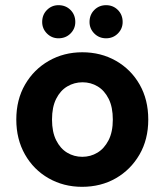

<svg xmlns="http://www.w3.org/2000/svg" viewBox="-20 -710 636 742"><path d="M297 12Q226 12 168 -21Q110 -54 76.5 -113Q43 -172 43 -248Q43 -325 77 -383.5Q111 -442 169 -475Q227 -508 298 -508Q370 -508 428 -475Q486 -442 519.5 -383.5Q553 -325 553 -248Q553 -171 519 -112.5Q485 -54 427.5 -21Q370 12 297 12ZM298 -104Q330 -104 356.5 -120Q383 -136 399.5 -168Q416 -200 416 -248Q416 -296 400 -328Q384 -360 357.5 -376Q331 -392 299 -392Q267 -392 240 -376Q213 -360 197 -328Q181 -296 181 -248Q181 -200 197 -168Q213 -136 239.5 -120Q266 -104 298 -104ZM206 -562Q180 -562 161.5 -580.5Q143 -599 143 -625Q143 -653 161.5 -671.5Q180 -690 206 -690Q234 -690 252.5 -671.5Q271 -653 271 -625Q271 -599 252.5 -580.5Q234 -562 206 -562ZM390 -562Q363 -562 344.5 -580.5Q326 -599 326 -625Q326 -653 344.5 -671.5Q363 -690 390 -690Q417 -690 435.5 -671.5Q454 -653 454 -625Q454 -599 435.5 -580.5Q417 -562 390 -562Z"/></svg>

Font: DM Sans 28pt
Style: Bold
Weight: 700
Version: Version 4.004;gftools[0.9.30]